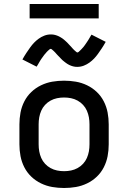

<svg xmlns="http://www.w3.org/2000/svg" viewBox="-20 -931 640 959"><path d="M300 8Q270 8 241 3Q212 -2 185 -15Q158 -28 136.5 -48.5Q115 -69 101.5 -95.5Q88 -122 82.5 -151Q77 -180 77 -210V-310Q77 -340 82.5 -369Q88 -398 101.5 -424.5Q115 -451 136.5 -471.5Q158 -492 185 -505Q212 -518 241 -523Q270 -528 300 -528Q330 -528 359 -523Q388 -518 415 -505Q442 -492 463.5 -471.5Q485 -451 498.5 -424.5Q512 -398 517.5 -369Q523 -340 523 -310V-210Q523 -180 517.5 -151Q512 -122 498.5 -95.5Q485 -69 463.5 -48.5Q442 -28 415 -15Q388 -2 359 3Q330 8 300 8ZM300 -76Q318 -76 335 -79.5Q352 -83 367.5 -91.5Q383 -100 395 -113Q407 -126 414 -142Q421 -158 424 -175Q427 -192 427 -210V-310Q427 -328 424 -345Q421 -362 414 -378Q407 -394 395 -407Q383 -420 367.5 -428.5Q352 -437 335 -440.5Q318 -444 300 -444Q282 -444 265 -440.5Q248 -437 232.5 -428.5Q217 -420 205 -407Q193 -394 186 -378Q179 -362 176 -345Q173 -328 173 -310V-210Q173 -192 176 -175Q179 -158 186 -142Q193 -126 205 -113Q217 -100 232.5 -91.5Q248 -83 265 -79.5Q282 -76 300 -76ZM366 -597Q361 -597 355.5 -597.5Q350 -598 345 -599.5Q340 -601 335.5 -602.5Q331 -604 326 -606.5Q321 -609 317 -611.5Q313 -614 309 -617Q305 -620 300.5 -623.5Q296 -627 292 -630.5Q288 -634 284.5 -638Q281 -642 277.5 -645.5Q274 -649 270.5 -652.5Q267 -656 263 -660.5Q259 -665 255.5 -669Q252 -673 248.5 -676Q245 -679 240.5 -683Q236 -687 234 -687Q230 -687 227 -684Q224 -681 219.5 -677.5Q215 -674 213 -671Q211 -668 208.5 -665.5Q206 -663 203.5 -660Q201 -657 198.5 -653.5Q196 -650 193.5 -646.5Q191 -643 188 -639Q185 -635 182 -630Q179 -625 176 -620Q173 -615 170 -609.5Q167 -604 163 -598L92 -634Q102 -652 112 -667Q122 -682 131 -694.5Q140 -707 150 -717.5Q160 -728 173 -737.5Q186 -747 201.5 -753Q217 -759 234 -759Q239 -759 244.5 -758.5Q250 -758 255 -756.5Q260 -755 264.5 -753.5Q269 -752 274 -749.5Q279 -747 283 -744.5Q287 -742 291 -739.5Q295 -737 299.5 -733Q304 -729 308 -725.5Q312 -722 315.5 -718.5Q319 -715 322.5 -711Q326 -707 329.5 -703.5Q333 -700 337 -695.5Q341 -691 344.5 -687Q348 -683 351.5 -680Q355 -677 359.5 -673Q364 -669 366 -669Q370 -669 373 -672Q376 -675 380.5 -679Q385 -683 387 -685.5Q389 -688 391.5 -690.5Q394 -693 396.5 -696Q399 -699 401.5 -702.5Q404 -706 406.5 -709.5Q409 -713 412 -717.5Q415 -722 418 -726.5Q421 -731 424 -736Q427 -741 430 -746.5Q433 -752 437 -758L508 -722Q498 -704 488 -689Q478 -674 469 -661.5Q460 -649 450 -638.5Q440 -628 427 -618.5Q414 -609 398.5 -603Q383 -597 366 -597ZM128 -839V-911H473V-839Z"/></svg>

Font: Iosevka Fixed Curly Md Ex
Style: Regular
Weight: 500
Width: 7
Monospace: yes
Designer: Belleve Invis
Foundry: Belleve Invis
Version: Version 30.1.2